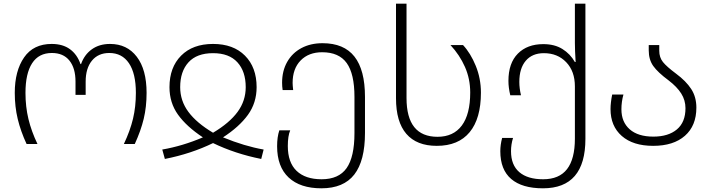

<svg xmlns="http://www.w3.org/2000/svg" viewBox="-20 -780 3846 1040"><path d="M60 -277Q60 -396 110.5 -469Q161 -542 260 -542Q320 -542 359 -513.5Q398 -485 416 -433H419Q437 -484 477.5 -513Q518 -542 576 -542Q668 -542 721 -472.5Q774 -403 774 -277Q774 -201 758.5 -136.5Q743 -72 710 0H651Q685 -72 700.5 -137Q716 -202 716 -277Q716 -382 678.5 -437.5Q641 -493 572 -493Q512 -493 478 -451.5Q444 -410 444 -338V-266H389V-338Q389 -411 356 -452Q323 -493 261 -493Q190 -493 154 -437.5Q118 -382 118 -277Q118 -202 134 -135.5Q150 -69 183 0H124Q92 -69 76 -135.5Q60 -202 60 -277Z M859 30Q969 11 1079 -36Q991 -94 944.5 -158.5Q898 -223 898 -308Q898 -415 961 -478.5Q1024 -542 1134 -542Q1244 -542 1307 -478.5Q1370 -415 1370 -308Q1370 -223 1323 -158Q1276 -93 1188 -36Q1305 12 1408 30L1395 81Q1254 53 1134 -5Q1015 53 873 81ZM1311 -308Q1311 -393 1266 -442.5Q1221 -492 1134 -492Q1046 -492 1001 -442.5Q956 -393 956 -308Q956 -234 1000.5 -174Q1045 -114 1134 -61Q1223 -114 1267 -174Q1311 -234 1311 -308Z M1481 12Q1481 -38 1493 -74H1552Q1539 -44 1539 11Q1539 100 1586.5 145.5Q1634 191 1722 191Q1815 191 1857.5 130.5Q1900 70 1900 -59V-255Q1900 -380 1858 -438.5Q1816 -497 1725 -497Q1652 -497 1608.5 -452.5Q1565 -408 1565 -331Q1565 -319 1568 -292H1511Q1508 -312 1508 -332Q1508 -396 1535.5 -444.5Q1563 -493 1612.5 -519.5Q1662 -546 1727 -546Q1843 -546 1900 -473.5Q1957 -401 1957 -255V-60Q1957 91 1899 165.5Q1841 240 1721 240Q1606 240 1543.5 181.5Q1481 123 1481 12Z M2125 -248V-760H2182V-249Q2182 -39 2350 -39Q2436 -39 2481.5 -100Q2527 -161 2527 -279Q2527 -353 2498.5 -417.5Q2470 -482 2420 -536H2488Q2529 -492 2557 -423.5Q2585 -355 2585 -278Q2585 -138 2524 -64Q2463 10 2346 10Q2237 10 2181 -55Q2125 -120 2125 -248Z M2690 39Q2690 4 2700 -33H2759Q2748 2 2748 39Q2748 114 2793 152.5Q2838 191 2922 191Q3009 191 3051.5 136Q3094 81 3094 -29V-312Q3094 -394 3047 -443Q3000 -492 2926 -492Q2863 -492 2828 -451Q2793 -410 2793 -336Q2793 -302 2802 -264H2744Q2734 -305 2734 -342Q2734 -438 2785 -489.5Q2836 -541 2923 -541Q2984 -541 3026.5 -514.5Q3069 -488 3094 -444H3098Q3094 -510 3094 -547V-760H3151V-28Q3151 240 2921 240Q2808 240 2749 189.5Q2690 139 2690 39Z M3287 -189Q3287 -223 3296 -268H3357Q3346 -229 3346 -188Q3346 -119 3391 -79.5Q3436 -40 3519 -40Q3600 -40 3646.5 -79Q3693 -118 3693 -194Q3693 -237 3670 -273.5Q3647 -310 3601 -345Q3543 -388 3518.5 -422.5Q3494 -457 3494 -507V-536H3551V-505Q3551 -469 3571 -444Q3591 -419 3642 -381Q3696 -341 3724 -298Q3752 -255 3752 -197Q3752 -99 3690 -44.5Q3628 10 3518 10Q3409 10 3348 -43.5Q3287 -97 3287 -189Z"/></svg>

Font: Noto Sans Georgian Light
Style: Regular
Weight: 300
Designer: Monotype Design team
Foundry: Monotype Imaging Inc.
Version: Version 1.000